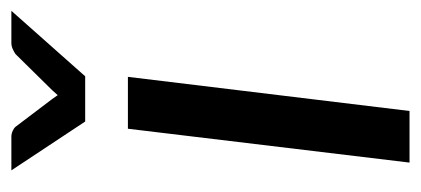

<svg xmlns="http://www.w3.org/2000/svg" viewBox="-226 -532 758 346"><g transform="rotate(-90 153.0 -359.0)"><path d="M19 0ZM187.5 -507.5 126 0H33L94 -507.5ZM19 -717.5H79.5Q85 -717.5 90 -715.2Q95 -713 97.5 -710L147.5 -644L154.5 -634L163.5 -644L228.5 -710Q232 -712.5 237.5 -715Q243 -717.5 248.5 -717.5H306.5L188.5 -584.5H107Z"/></g></svg>

Font: Lato Medium
Style: Italic
Weight: 500
Italic angle: -7°
Designer: Lukasz Dziedzic
Foundry: tyPoland Lukasz Dziedzic
Version: Version 2.006; 2014-01-15